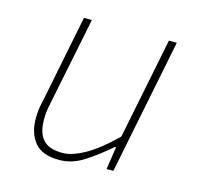

<svg xmlns="http://www.w3.org/2000/svg" viewBox="-79 -561 672 655"><g transform="rotate(15 257.0 -233.0)"><path d="M468 -478 372 0H348L360 -80H356Q311 -41 269.5 -14.5Q228 12 184 12Q122 12 96 -20.5Q70 -53 70 -104Q70 -122 71.5 -134.5Q73 -147 78 -168L140 -478H168L106 -172Q101 -149 99.5 -136Q98 -123 98 -108Q98 -61 119 -37.5Q140 -14 188 -14Q221 -14 266 -39Q311 -64 368 -120L440 -478Z"/></g></svg>

Font: TypoPRO Source Sans Pro
Style: Italic
Weight: 200
Italic angle: -11°
Designer: Paul D. Hunt
Foundry: Adobe Systems Incorporated
Version: Version 1.075;PS 2.000;hotconv 1.0.86;makeotf.lib2.5.63406